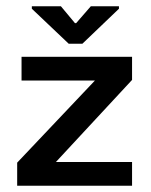

<svg xmlns="http://www.w3.org/2000/svg" viewBox="-20 -595 485 615"><path d="M35 0V-74L284 -337H49V-413H403V-339L159 -76H403V0ZM200 -455 82 -567V-575H175L220 -521H224L271 -575H361V-567L244 -455Z"/></svg>

Font: Darker Grotesque Light
Style: Bold
Weight: 700
Version: Version 1.000;gftools[0.9.28]